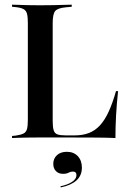

<svg xmlns="http://www.w3.org/2000/svg" viewBox="-20 -591 553 822"><path d="M142.7 -2.4Q119.4 -2.4 98 -2Q76.6 -1.6 60.1 -1.2Q43.5 -0.8 31.5 0V-8.9L47.6 -10.5Q69.4 -13.7 80.6 -19.4Q91.9 -25 95.6 -38.7Q99.2 -52.4 99.2 -78.2V-369.4H205.6V-72.6Q205.6 -46.8 209.7 -33.5Q213.7 -20.2 225.8 -15.7Q237.9 -11.3 262.9 -11.3H298.4Q334.7 -11.3 361.3 -21.8Q387.9 -32.3 408.5 -54.8Q429 -77.4 445.6 -113.7Q462.1 -150 476.6 -200.8H485.5Q479.8 -148.4 477 -98Q474.2 -47.6 474.2 0Q442.7 -1.6 397.2 -2Q351.6 -2.4 283.1 -2.4H152.4ZM142.7 -568.5H153.2H160.5Q186.3 -568.5 210.5 -569Q234.7 -569.4 254.4 -570.2Q274.2 -571 287.1 -571V-562.1L262.1 -559.7Q226.6 -556.5 216.1 -543.5Q205.6 -530.6 205.6 -492.7V-369.4H99.2V-492.7Q99.2 -518.5 95.6 -532.3Q91.9 -546 80.6 -552Q69.4 -558.1 47.6 -560.5L31.5 -562.1V-571Q43.5 -571 60.1 -570.2Q76.6 -569.4 98 -569Q119.4 -568.5 142.7 -568.5ZM240.3 211.3 238.7 206.5Q270.2 200 288.7 187.5Q307.3 175 307.3 158.9Q307.3 143.5 291.9 143.5Q282.3 143.5 273.4 148.4Q264.5 153.2 250 153.2Q230.6 153.2 219.4 141.5Q208.1 129.8 208.1 110.5Q208.1 87.9 223.8 73.4Q239.5 58.9 266.1 58.9Q295.2 58.9 312.9 77.4Q330.6 96 330.6 126.6Q330.6 160.5 307.3 181.5Q283.9 202.4 240.3 211.3Z"/></svg>

Font: Playfair 144pt SemiCondensed SemiBold
Style: Regular
Weight: 600
Width: 4
Designer: Claus Eggers Sørensen
Foundry: Claus Eggers Sørensen
Version: Version 2.203